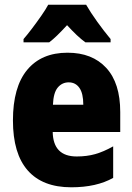

<svg xmlns="http://www.w3.org/2000/svg" viewBox="-20 -786 563 816"><path d="M267 -562Q372 -562 431.5 -497.5Q491 -433 491 -310V-225H204Q206 -121 306 -121Q349 -121 384.5 -131Q420 -141 461 -164V-30Q390 10 283 10Q161 10 98 -61.5Q35 -133 35 -274Q35 -416 95.5 -489Q156 -562 267 -562ZM272 -436Q244 -436 225.5 -414Q207 -392 205 -341H334Q334 -389 317.5 -412.5Q301 -436 272 -436ZM346 -766Q365 -733 393 -694Q421 -655 450 -620V-606H343Q325 -619 306 -637Q287 -655 265 -679Q242 -654 223.5 -636Q205 -618 189 -606H80V-620Q95 -637 115.5 -664Q136 -691 155.5 -719Q175 -747 185 -766Z"/></svg>

Font: Noto Sans Malayalam Condensed Black
Style: Regular
Weight: 900
Width: 3
Designer: Jelle Bosma - Monotype Design Team
Foundry: Monotype Imaging Inc.
Version: Version 2.104; ttfautohint (v1.8.4.7-5d5b)